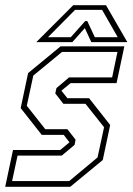

<svg xmlns="http://www.w3.org/2000/svg" viewBox="-25 -718 510 738"><path d="M-5 0 25 -141.5H206.5L242 -171L220 -199.5H135.5L54.5 -302.5L83 -437L208 -540H453L423 -398.5H246.5L211 -369.5L234 -340.5H317.5L398.5 -237.5L370 -103L245 0ZM21.5 -22H241L350 -113L375 -229L303.5 -319H218.5L187.5 -359L192 -379.5L240.5 -420.5H406L426.5 -518.5H213.5L103 -427.5L78 -311.5L149 -221.5H234L265.5 -181L261.5 -161L212.5 -120H42.5ZM256.5 -698H382.5L464.5 -556H326L301 -610L253 -556H114.5ZM263.5 -680 159.5 -575H247L302.5 -637H310.5L339.5 -575H427.5L367.5 -680Z"/></svg>

Font: Tourney Condensed ExtraLight
Style: Italic
Weight: 200
Width: 3
Italic angle: -12°
Designer: Tyler Finck
Foundry: Etcetera Type Co
Version: Version 1.010; ttfautohint (v1.8.3)